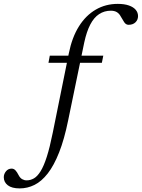

<svg xmlns="http://www.w3.org/2000/svg" viewBox="-200 -736 749 1014"><path d="M56 -404.5 63 -442H345.5L338 -404.5ZM160 -100.5Q139.5 0 112.2 69Q85 138 52.2 180Q19.5 222 -17.8 240.5Q-55 259 -96 259Q-137.5 259 -158.8 242.5Q-180 226 -180 200Q-180 183 -168.5 168.8Q-157 154.5 -138.5 154.5Q-127 154.5 -118.5 163.5Q-110 172.5 -102 188.5Q-94 204 -83 210.2Q-72 216.5 -59.5 216.5Q-39 216.5 -20.8 206Q-2.5 195.5 14.5 168.2Q31.5 141 47.2 91.8Q63 42.5 78.5 -34.5L163.5 -454.5Q180.5 -539 217 -597Q253.5 -655 305.8 -685.2Q358 -715.5 422 -715.5Q457 -715.5 481 -707Q505 -698.5 517 -684Q529 -669.5 529 -651Q529 -631.5 515.5 -618.2Q502 -605 479 -605Q465 -605 455.8 -619Q446.5 -633 438 -648.5Q430 -664 417.2 -671.8Q404.5 -679.5 385.5 -679.5Q351 -679.5 323.5 -661.5Q296 -643.5 276.8 -606.5Q257.5 -569.5 245 -512Z"/></svg>

Font: Newsreader 28pt
Style: Italic
Weight: 400
Italic angle: -17°
Version: Version 1.003